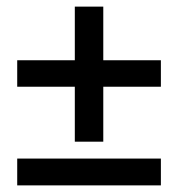

<svg xmlns="http://www.w3.org/2000/svg" viewBox="-20 -560 538 580"><path d="M206 -132V-298H32V-378H206V-540H292V-378H466V-298H292V-132ZM32 0V-81H466V0Z"/></svg>

Font: Nunito Sans 10pt Condensed
Style: Bold
Weight: 700
Width: 3
Designer: Vernon Adams
Foundry: Vernon Adams
Version: Version 3.101;gftools[0.9.27]